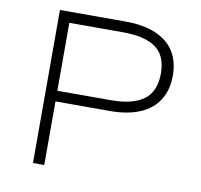

<svg xmlns="http://www.w3.org/2000/svg" viewBox="-79 -788 910 871"><g transform="rotate(10 376.5 -352.5)"><path d="M128 0V-705H430Q512 -705 569 -681Q626 -657 655 -611.5Q684 -566 684 -500Q684 -434 654.5 -387.5Q625 -341 568.5 -317Q512 -293 430 -293H180V0ZM180 -342H426Q528 -342 578.5 -380Q629 -418 629 -500Q629 -582 579 -618.5Q529 -655 426 -655H180Z"/></g></svg>

Font: Nunito Sans 7pt SemiExpanded ExtraLight
Style: Regular
Weight: 250
Width: 6
Designer: Vernon Adams
Foundry: Vernon Adams
Version: Version 3.101;gftools[0.9.27]